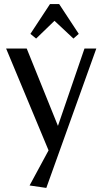

<svg xmlns="http://www.w3.org/2000/svg" viewBox="-20 -718 500 941"><path d="M452 -480 207 203 125 191 218 19 10 -480H111L264 -101L394 -480ZM225 -698H270L366 -552L340 -529L247 -616L157 -529L129 -552Z"/></svg>

Font: Arya
Style: Regular
Weight: 400
Designer: Eduardo Rodriguez Tunni, Modular Infotech
Foundry: Eduardo Rodriguez Tunni, Modular Infotech
Version: Version 1.002